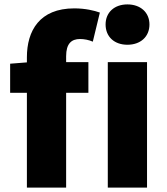

<svg xmlns="http://www.w3.org/2000/svg" viewBox="-20 -851 758 871"><path d="M469 0H647V-569H469ZM558 -648C617 -648 658 -684 658 -740C658 -795 617 -831 558 -831C499 -831 459 -795 459 -740C459 -684 499 -648 558 -648ZM26 -430H102V0H280V-430H381V-569H280V-596C280 -653 304 -674 343 -674C362 -674 383 -670 401 -662L433 -794C408 -803 367 -813 317 -813C159 -813 102 -711 102 -591V-568L26 -562Z"/></svg>

Font: Noto Sans CJK TC Black
Style: Regular
Weight: 900
Designer: Ryoko NISHIZUKA 西塚涼子 (kana, bopomofo & ideographs); Paul D. Hunt (Latin, Greek & Cyrillic); Sandoll Communications 산돌커뮤니
Foundry: Adobe
Version: Version 2.004;hotconv 1.0.118;makeotfexe 2.5.65603